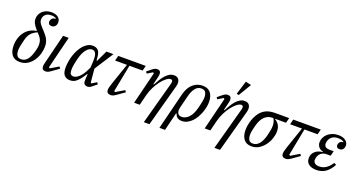

<svg xmlns="http://www.w3.org/2000/svg" viewBox="-51 -1573 4784 2569"><g transform="rotate(20 2340.5 -288.0)"><path d="M182 12Q107 12 70 -36.5Q33 -85 33 -168Q33 -225 49 -275Q65 -325 94 -363Q123 -401 164.5 -425.5Q206 -450 257 -456L258 -461L252 -468Q232 -492 219 -510.5Q206 -529 198.5 -544.5Q191 -560 188 -574.5Q185 -589 185 -605Q185 -635 196.5 -662.5Q208 -690 230.5 -712Q253 -734 285.5 -747Q318 -760 359 -760Q421 -760 455 -732.5Q489 -705 489 -662Q489 -629 470.5 -607Q452 -585 420 -585Q394 -585 382.5 -598Q371 -611 371 -631Q371 -653 387 -673.5Q403 -694 440 -696V-703Q417 -720 370 -720Q318 -720 288.5 -692.5Q259 -665 259 -624Q259 -611 261 -600Q263 -589 270 -576.5Q277 -564 288.5 -549Q300 -534 320 -513L348 -483Q393 -435 413 -393Q433 -351 433 -298Q433 -250 418 -195.5Q403 -141 372 -95Q341 -49 293.5 -18.5Q246 12 182 12ZM187 -29Q243 -29 278.5 -74.5Q314 -120 336 -209Q344 -239 346.5 -258Q349 -277 349 -294Q349 -333 334 -366Q319 -399 280 -438L275 -443Q218 -419 187 -383Q156 -347 142 -290Q133 -254 127 -228.5Q121 -203 118 -185Q115 -167 113.5 -154Q112 -141 112 -129Q112 -84 128.5 -56.5Q145 -29 187 -29Z M724 -89 629 -21Q602 -1 585 5.5Q568 12 551 12Q498 12 498 -41Q498 -50 499.5 -61.5Q501 -73 506 -93L611 -516H691L577 -56L591 -46L707 -114Z M1155 -247 1167 -115Q1169 -100 1170 -84Q1171 -68 1173 -53L1185 -47L1252 -89L1270 -65L1222 -25Q1196 -3 1180 4.5Q1164 12 1147 12Q1123 12 1106.5 -2.5Q1090 -17 1090 -47Q1090 -58 1090.5 -72Q1091 -86 1093 -112L1095 -146H1089L1080 -132Q1052 -88 1028.5 -60Q1005 -32 984 -16Q963 0 942.5 6Q922 12 899 12Q845 12 816 -21.5Q787 -55 787 -127Q787 -169 794.5 -215.5Q802 -262 816.5 -306.5Q831 -351 852.5 -391Q874 -431 901 -461.5Q928 -492 961 -510Q994 -528 1032 -528Q1080 -528 1107.5 -500.5Q1135 -473 1141 -402L1145 -357H1153L1228 -516H1328ZM924 -52Q962 -52 1005 -91.5Q1048 -131 1085 -209L1101 -243L1104 -298Q1105 -313 1105.5 -328.5Q1106 -344 1106 -361Q1106 -426 1088 -451.5Q1070 -477 1041 -477Q997 -477 958.5 -428.5Q920 -380 897 -289Q884 -238 877.5 -198Q871 -158 871 -127Q871 -86 884.5 -69Q898 -52 924 -52Z M1396 -516H1788L1770 -443H1582L1507 -56L1521 -46L1642 -118L1659 -93L1557 -21Q1531 -3 1514 4.5Q1497 12 1477 12Q1451 12 1435.5 -1.5Q1420 -15 1420 -41Q1420 -57 1425 -78.5Q1430 -100 1445 -145L1547 -443H1378Z M1924 -460 1909 -469 1835 -423 1817 -447 1871 -491Q1898 -514 1915 -521Q1932 -528 1950 -528Q2000 -528 2000 -475Q2000 -466 1998.5 -454.5Q1997 -443 1992 -423L1967 -322L1975 -319Q1996 -358 2018.5 -395.5Q2041 -433 2067 -462.5Q2093 -492 2123 -510Q2153 -528 2189 -528Q2232 -528 2251.5 -504.5Q2271 -481 2271 -445Q2271 -423 2263 -394L2101 200H2021L2188 -412Q2191 -425 2191 -435Q2191 -464 2163 -464Q2137 -464 2102.5 -437.5Q2068 -411 2034 -367Q2000 -323 1971.5 -267Q1943 -211 1928 -151L1890 0H1810Z M2373 -321Q2399 -425 2458.5 -476.5Q2518 -528 2596 -528Q2674 -528 2711.5 -479.5Q2749 -431 2749 -348Q2749 -316 2741.5 -277Q2734 -238 2719 -198Q2704 -158 2682 -120Q2660 -82 2631.5 -53Q2603 -24 2568 -6Q2533 12 2493 12Q2453 12 2429.5 -4Q2406 -20 2395 -57H2386L2323 200H2243ZM2472 -39Q2526 -39 2571.5 -87Q2617 -135 2640 -227Q2649 -263 2655 -288.5Q2661 -314 2664 -332Q2667 -350 2668.5 -362.5Q2670 -375 2670 -387Q2670 -432 2653 -459.5Q2636 -487 2591 -487Q2540 -487 2506 -443Q2472 -399 2454 -326L2411 -154Q2398 -103 2413 -71Q2428 -39 2472 -39Z M2929 -460 2914 -469 2840 -423 2822 -447 2876 -491Q2903 -514 2920 -521Q2937 -528 2955 -528Q3005 -528 3005 -475Q3005 -466 3003.5 -454.5Q3002 -443 2997 -423L2972 -322L2980 -319Q3001 -358 3023.5 -395.5Q3046 -433 3072 -462.5Q3098 -492 3128 -510Q3158 -528 3194 -528Q3237 -528 3256.5 -504.5Q3276 -481 3276 -445Q3276 -423 3268 -394L3106 200H3026L3193 -412Q3196 -425 3196 -435Q3196 -464 3168 -464Q3142 -464 3107.5 -437.5Q3073 -411 3039 -367Q3005 -323 2976.5 -267Q2948 -211 2933 -151L2895 0H2815ZM3119 -776 3199 -757 3090 -575 3059 -582Z M3659 -443 3658 -438Q3697 -415 3717.5 -379.5Q3738 -344 3738 -290Q3738 -243 3720 -190Q3702 -137 3669 -92Q3636 -47 3589 -17.5Q3542 12 3484 12Q3409 12 3372 -37Q3335 -86 3335 -168Q3335 -205 3342.5 -244.5Q3350 -284 3363.5 -321Q3377 -358 3396 -390.5Q3415 -423 3437 -445Q3473 -481 3519 -498.5Q3565 -516 3634 -516H3830L3812 -443ZM3489 -29Q3517 -29 3540 -42Q3563 -55 3581.5 -78.5Q3600 -102 3613.5 -134.5Q3627 -167 3637 -206Q3649 -254 3654 -285Q3659 -316 3659 -345Q3659 -371 3651.5 -397Q3644 -423 3632 -443H3616Q3553 -443 3507 -398Q3461 -353 3438 -262Q3431 -236 3426.5 -216Q3422 -196 3419 -180.5Q3416 -165 3415 -153Q3414 -141 3414 -129Q3414 -84 3430.5 -56.5Q3447 -29 3489 -29Z M3888 -516H4280L4262 -443H4074L3999 -56L4013 -46L4134 -118L4151 -93L4049 -21Q4023 -3 4006 4.5Q3989 12 3969 12Q3943 12 3927.5 -1.5Q3912 -15 3912 -41Q3912 -57 3917 -78.5Q3922 -100 3937 -145L4039 -443H3870Z M4465 -233Q4420 -233 4389 -208.5Q4358 -184 4347 -141Q4343 -125 4343 -109Q4343 -80 4365 -62.5Q4387 -45 4426 -45Q4476 -45 4518.5 -71Q4561 -97 4603 -159L4634 -142Q4610 -99 4584.5 -69.5Q4559 -40 4530.5 -22Q4502 -4 4471 4Q4440 12 4406 12Q4337 12 4298 -18Q4259 -48 4259 -105Q4259 -158 4297 -196.5Q4335 -235 4409 -243L4410 -248Q4368 -257 4345 -285.5Q4322 -314 4322 -352Q4322 -386 4337 -418Q4352 -450 4379.5 -474.5Q4407 -499 4445.5 -513.5Q4484 -528 4531 -528Q4593 -528 4631 -500Q4669 -472 4669 -428Q4669 -396 4651.5 -375.5Q4634 -355 4603 -355Q4579 -355 4568 -367.5Q4557 -380 4557 -398Q4557 -419 4572 -438.5Q4587 -458 4620 -460V-467Q4587 -488 4537 -488Q4486 -488 4453 -463Q4420 -438 4409 -395Q4405 -379 4405 -364Q4405 -303 4484 -303H4541L4524 -233Z"/></g></svg>

Font: IBM Plex Serif
Style: Italic
Weight: 400
Italic angle: -14°
Designer: Mike Abbink, Paul van der Laan, Pieter van Rosmalen
Foundry: Bold Monday
Version: Version 3.001